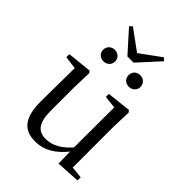

<svg xmlns="http://www.w3.org/2000/svg" viewBox="-256 -1024 1165 1165"><g transform="rotate(45 326.5 -442.0)"><path d="M210 -622C236 -622 261 -641 261 -671C261 -702 236 -721 210 -721C183 -721 159 -702 159 -671C159 -641 183 -622 210 -622ZM428 -622C455 -622 479 -641 479 -671C479 -702 455 -721 428 -721C400 -721 377 -702 377 -671C377 -641 400 -622 428 -622ZM186 -899 169 -883 292 -746H345L470 -883L452 -899L319 -802ZM456 9 610 0V-27L534 -35V-380L538 -511L528 -523L373 -506V-480L454 -471L453 -127C407 -73 353 -41 296 -41C231 -41 196 -78 196 -185V-380L200 -511L190 -523L33 -507V-481L116 -470L113 -186C112 -37 166 15 261 15C340 15 403 -28 454 -92Z"/></g></svg>

Font: Noto Serif CJK TC
Style: Regular
Weight: 400
Designer: Ryoko NISHIZUKA 西塚涼子 (kana & ideographs); Frank Grießhammer (Latin, Greek & Cyrillic); Wenlong ZHANG 张文龙 (bopomofo); San
Foundry: Adobe
Version: Version 2.001;hotconv 1.1.0;makeotfexe 2.6.0